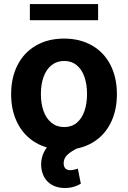

<svg xmlns="http://www.w3.org/2000/svg" viewBox="-20 -727 630 945"><path d="M34.8 -263.2Q34.8 -345.3 66.5 -407Q98.1 -468.8 157.2 -502.9Q216.2 -537.1 295.2 -537.1Q374.3 -537.1 433.4 -502.9Q492.5 -468.8 523.9 -407Q555.4 -345.3 555.4 -263.2Q555.4 -182.2 523.9 -120.2Q492.5 -58.2 433.4 -24Q374.3 10.2 295.2 10.2Q216.2 10.2 157.2 -24Q98.1 -58.2 66.5 -120.2Q34.8 -182.2 34.8 -263.2ZM408.4 -264.4Q408.4 -311.3 395.7 -348.1Q383 -385 357.8 -406Q332.6 -427 296.3 -427Q259.5 -427 233.5 -406Q207.6 -385 194.4 -348.4Q181.3 -311.9 181.3 -264.4Q181.3 -216.9 194.4 -180.2Q207.6 -143.6 233.5 -122.6Q259.5 -101.6 296.3 -101.6Q332.6 -101.6 357.8 -122.6Q383 -143.6 395.7 -180.5Q408.4 -217.4 408.4 -264.4ZM184.5 106.9Q179.6 78.9 186.2 50.2Q192.8 21.5 211.5 -2.1Q230.2 -25.8 259.9 -39.2L366.3 0Q329.7 17.5 311.5 35Q293.3 52.5 293.3 76.4Q293.3 93 301.6 101.9Q309.9 110.7 326.6 110.7Q333.2 110.7 339.6 109.3Q346.1 107.9 351.7 106.5Q358 104.2 363.1 102.9L377.8 177.3Q363.5 186 343.5 192.2Q323.6 198.3 299.6 198.3Q253.5 198.3 223.1 174.4Q192.7 150.5 184.5 106.9ZM462.9 -627.7H127V-707H462.9Z"/></svg>

Font: Pretendard Std Variable
Style: Regular
Weight: 400
Designer: Base glyphs from Inter by Rasmus Andersson; Hangeul glyphs from Noto Sans CJK(Source Han Sans) by Jang Soo-young and Kan
Foundry: Kil Hyung-jin
Version: Version 1.309;Glyphs 3.2 (3225)